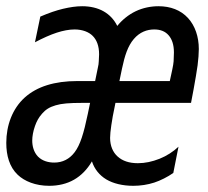

<svg xmlns="http://www.w3.org/2000/svg" viewBox="-43 -580 665 614"><path d="M114.3 14.2C143.6 14.2 170.9 7.8 193.8 -5.4C216.8 -18.6 235.8 -38.1 251 -64C258.8 -39.6 274.9 -19.5 296.9 -6.3C318.8 6.8 349.1 14.2 383.3 14.2C406.2 14.2 429.2 10.7 450.2 3.9C469.7 -2.4 493.2 -14.2 511.2 -26.9L527.8 -110.8C510.7 -94.7 490.2 -81.5 467.3 -72.3C443.8 -63 420.9 -58.1 397.9 -58.1C370.1 -58.1 348.6 -65.4 333 -79.6C318.4 -92.8 309.1 -112.8 309.1 -139.2C309.1 -149.9 310.5 -161.6 313 -179.7C315.4 -196.8 318.4 -213.9 326.2 -251H567.9L576.2 -294.9C580.6 -317.9 586.9 -356.4 588.9 -371.1C591.3 -389.6 592.8 -409.7 592.8 -423.3C592.8 -461.9 581.1 -497.6 558.1 -522.5C534.7 -547.9 502 -560.1 463.9 -560.1C439.9 -560.1 414.1 -555.2 390.6 -543.9C368.2 -533.2 347.2 -516.1 332 -497.1C321.8 -517.6 307.1 -533.2 288.1 -543.9C269 -554.7 245.6 -560.1 219.7 -560.1C200.7 -560.1 180.7 -557.1 158.2 -551.8C136.2 -546.4 114.3 -539.1 85.9 -526.9L68.8 -444.8C92.8 -457.5 117.7 -468.8 138.7 -475.6C158.2 -481.9 177.7 -485.8 195.3 -485.8C221.2 -485.8 241.2 -477.5 253.4 -465.3C266.1 -452.6 273.9 -433.6 273.9 -406.2C273.9 -399.4 273.4 -391.1 272.9 -384.3C272.5 -376 272 -372.6 270 -363.8L261.2 -320.8H204.1C131.3 -320.8 75.2 -303.2 36.1 -268.1C-3.4 -232.4 -22.9 -179.2 -22.9 -123C-22.9 -82.5 -12.7 -45.9 13.7 -21C35.2 -0.5 70.3 14.2 114.3 14.2ZM338.9 -320.8 347.2 -360.8C356 -402.3 365.7 -432.6 384.8 -455.1C403.8 -477.5 427.2 -485.8 450.2 -485.8C470.7 -485.8 485.4 -479.5 496.1 -467.3C506.8 -455.1 513.2 -437.5 513.2 -412.1C513.2 -404.8 512.7 -391.1 512.2 -383.8C511.7 -377.9 510.3 -368.2 507.8 -356.9L500 -320.8ZM130.4 -60.1C112.3 -60.1 92.8 -64.9 78.6 -79.1C64.9 -93.3 60.1 -112.8 60.1 -130.4C60.1 -144 63 -160.2 68.8 -176.8C74.2 -191.9 80.1 -203.6 91.8 -216.8C103 -229.5 114.7 -237.3 134.8 -243.2C154.3 -249 177.7 -251 221.2 -251H245.1L237.8 -215.8C224.6 -152.3 213.4 -116.7 195.8 -93.3C179.2 -71.3 157.2 -60.1 130.4 -60.1Z"/></svg>

Font: Hack
Style: Oblique
Weight: 400
Italic angle: -12°
Monospace: yes
Designer: Christopher Simpkins
Foundry: Christopher Simpkins
Version: Version 2.010